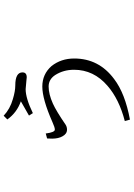

<svg xmlns="http://www.w3.org/2000/svg" viewBox="138 -814 724 1040"><g transform="rotate(-90 500.0 -294.0)"><path d="M394 -499 471.2 -543Q410.2 -564.5 373 -616.2L393.1 -636.2Q429.7 -601.6 482.9 -586.4Q526.4 -573.2 557.1 -573.2Q627.9 -573.2 627.9 -534.2Q627.9 -511.2 601.1 -511.2Q595.2 -511.2 581.1 -513.2Q543.5 -517.1 537.1 -517.1Q487.8 -517.1 407.2 -478ZM270 -400.9 296.9 -408.2Q303.2 -358.9 317.9 -358.9Q330.1 -358.9 358.9 -372.1Q482.9 -426.8 551.3 -426.8Q618.2 -426.8 662.1 -377Q703.1 -325.2 703.1 -253.9Q703.1 -120.6 592.3 -38.1Q514.6 21.5 372.1 47.9L364.3 20Q482.9 -10.7 555.2 -73.7Q642.1 -148.4 642.1 -254.9Q642.1 -312.5 613.3 -357.4Q589.8 -392.6 551.3 -392.6Q510.3 -392.6 459 -369.6Q418.9 -351.6 343.3 -299.8Q331.5 -293 317.9 -293Q294.4 -293 281.2 -318.4Q269.5 -339.4 269 -373Q269 -393.1 270 -400.9Z"/></g></svg>

Font: I.Ming
Style: Regular
Weight: 400
Designer: Ichiten Fonts Project
Version: Version 5.10 Mar 24, 2018